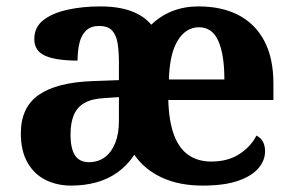

<svg xmlns="http://www.w3.org/2000/svg" viewBox="-20 -569 915 599"><path d="M202 10Q158 10 122.5 -7.5Q87 -25 66 -61.5Q45 -98 45 -153Q45 -234 101 -273Q157 -312 269 -316L351 -319V-374Q351 -408 347 -433.5Q343 -459 330 -473.5Q317 -488 289 -488Q264 -488 249 -474Q234 -460 228 -435.5Q222 -411 222 -380Q155 -380 121 -395Q87 -410 87 -447Q87 -484 115 -506Q143 -528 190 -538.5Q237 -549 293 -549Q329 -549 358.5 -543Q388 -537 411.5 -524.5Q435 -512 452 -492Q481 -520 518 -534.5Q555 -549 599 -549Q672 -549 724 -522Q776 -495 804.5 -441.5Q833 -388 833 -308V-257H505Q507 -190 523 -147.5Q539 -105 568.5 -85Q598 -65 639 -65Q691 -65 727 -88.5Q763 -112 780 -146Q794 -139 800.5 -126.5Q807 -114 807 -97Q807 -69 786.5 -44.5Q766 -20 723 -5Q680 10 612 10Q539 10 485 -15Q431 -40 399 -86Q377 -53 347 -31.5Q317 -10 280.5 0Q244 10 202 10ZM257 -63Q286 -63 307 -78.5Q328 -94 339.5 -123Q351 -152 351 -191V-266L306 -263Q266 -261 243 -247.5Q220 -234 210 -209.5Q200 -185 200 -149Q200 -121 206 -101.5Q212 -82 225 -72.5Q238 -63 257 -63ZM680 -321Q680 -399 661 -441.5Q642 -484 601 -484Q560 -484 534.5 -442.5Q509 -401 507 -321Z"/></svg>

Font: Noto Serif Tamil
Style: Regular
Weight: 400
Designer: Indian Type Foundry, Tom Grace, and the Monotype Design Team
Foundry: Monotype Imaging Inc.
Version: Version 2.003